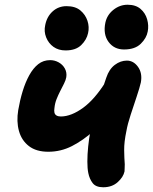

<svg xmlns="http://www.w3.org/2000/svg" viewBox="-20 -777 646 811"><path d="M184 -136Q133 -136 102 -160Q71 -184 60 -224Q49 -264 57 -312Q64 -353 75.5 -391Q87 -429 103.5 -459Q120 -489 141.5 -506Q163 -523 192 -523Q211 -523 228 -513.5Q245 -504 254 -487.5Q263 -471 260 -451Q258 -439 250.5 -424Q243 -409 234.5 -392.5Q226 -376 219 -358.5Q212 -341 210 -321Q208 -309 210 -301Q212 -293 219 -289Q226 -285 237 -285Q259 -285 283 -294.5Q307 -304 331.5 -322Q356 -340 379 -366.5Q402 -393 423 -426L464 -315Q420 -264 375.5 -224Q331 -184 284 -160Q237 -136 184 -136ZM416 14Q385 14 371.5 -3.5Q358 -21 353 -46Q349 -65 349 -94.5Q349 -124 352.5 -158.5Q356 -193 362 -224Q367 -248 376 -279.5Q385 -311 395 -344Q405 -377 414 -405Q423 -433 429 -449Q441 -485 465 -503Q489 -521 516 -521Q544 -521 563 -494.5Q582 -468 575 -429Q570 -407 557.5 -369.5Q545 -332 532 -292.5Q519 -253 514 -224Q504 -177 504.5 -142.5Q505 -108 507 -83Q507 -73 506.5 -66Q506 -59 506 -53Q501 -29 477 -7.5Q453 14 416 14ZM504 -568Q462 -568 438.5 -600Q415 -632 425 -681Q432 -714 459 -735.5Q486 -757 519 -757Q553 -757 573.5 -739.5Q594 -722 601.5 -695.5Q609 -669 604 -644Q599 -616 574.5 -592Q550 -568 504 -568ZM257 -564Q227 -564 206 -579Q185 -594 175 -619Q165 -644 171 -671Q178 -707 202.5 -729Q227 -751 261 -751Q298 -751 319.5 -733Q341 -715 349.5 -689Q358 -663 352 -637Q346 -609 323 -586.5Q300 -564 257 -564Z"/></svg>

Font: Shantell Sans
Style: Bold Italic
Weight: 700
Italic angle: -11°
Designer: Stephen Nixon, Anya Danilova, Shantell Martin
Foundry: Arrow Type
Version: Version 1.011;[c5ecc13dd]